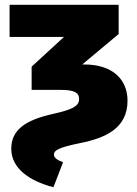

<svg xmlns="http://www.w3.org/2000/svg" viewBox="-20 -554 572 801"><path d="M203 227 243 123C219 114 205 104 205 91C205 74 221 62 314 43C419 22 512 -18 512 -134C512 -224 448 -285 332 -285H323L475 -412V-534H20V-400H247L112 -276V-179H233C289 -179 310 -168 310 -141C310 -111 282 -97 202 -79C85 -53 27 -12 27 67C27 147 101 201 203 227Z"/></svg>

Font: Fira Sans Heavy
Style: Regular
Weight: 900
Designer: bBox Type GmbH & Carrois Corporate GbR & Edenspiekermann AG
Foundry: bBox Type GmbH & Carrois Corporate GbR & Edenspiekermann AG
Version: Version 4.300;PS 004.300;hotconv 1.0.88;makeotf.lib2.5.64775